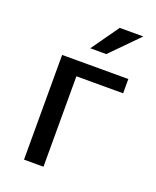

<svg xmlns="http://www.w3.org/2000/svg" viewBox="-129 -757 679 834"><g transform="rotate(20 210.0 -340.0)"><path d="M390 -418H174V0H84V-484H390ZM388 -680 263 -553H189L279 -680Z"/></g></svg>

Font: Play
Style: Regular
Weight: 400
Designer: Jonas Hecksher
Foundry: Jonas Hecksher, Playtypeª, e-types AS
Version: Version 1.002